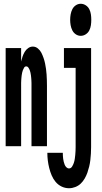

<svg xmlns="http://www.w3.org/2000/svg" viewBox="-20 -775 540 1018"><path d="M10 0V-520H92V-449Q95 -462 99.5 -475Q104 -488 111 -500Q118 -512 129.5 -520Q141 -528 154 -528Q169 -528 181 -518Q193 -508 199.5 -495Q206 -482 211 -467.5Q216 -453 219 -438.5Q222 -424 224 -409.5Q226 -395 227 -380Q228 -365 228.5 -350Q229 -335 229 -320V0H147V-320Q147 -327 147 -334Q147 -341 146.5 -348Q146 -355 145.5 -362Q145 -369 144 -376Q143 -383 141.5 -390Q140 -397 137.5 -403.5Q135 -410 130.5 -416.5Q126 -423 119 -423Q112 -423 108 -416.5Q104 -410 101.5 -403.5Q99 -397 97.5 -390Q96 -383 95 -376Q94 -369 93.5 -362Q93 -355 92.5 -348Q92 -341 92 -334Q92 -327 92 -320V0ZM408 -585Q394 -585 382 -593Q370 -601 363.5 -614Q357 -627 354.5 -641.5Q352 -656 352 -670Q352 -684 354.5 -698.5Q357 -713 363.5 -726Q370 -739 382 -747Q394 -755 408 -755Q422 -755 434.5 -747Q447 -739 453.5 -726Q460 -713 462 -698.5Q464 -684 464 -670Q464 -656 462 -641.5Q460 -627 453.5 -614Q447 -601 434.5 -593Q422 -585 408 -585ZM346 223Q325 223 306.5 214Q288 205 275 189.5Q262 174 254 155Q246 136 241 116Q236 96 233.5 76Q231 56 231 35H313Q313 43 313.5 51.5Q314 60 315 67.5Q316 75 318 83Q320 91 323 98.5Q326 106 332 112Q338 118 346 118Q356 118 362 108.5Q368 99 371.5 88.5Q375 78 376.5 67.5Q378 57 379 46.5Q380 36 380.5 25.5Q381 15 381 5V-415H319V-520H463V5Q463 22 462 39Q461 56 459 73.5Q457 91 453 107.5Q449 124 443.5 140Q438 156 429 171.5Q420 187 408 198.5Q396 210 379.5 216.5Q363 223 346 223Z"/></svg>

Font: Iosevka Curly Extrabold
Style: Regular
Weight: 800
Monospace: yes
Designer: Belleve Invis
Foundry: Belleve Invis
Version: Version 22.1.2; ttfautohint (v1.8.4)